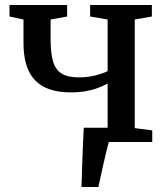

<svg xmlns="http://www.w3.org/2000/svg" viewBox="-20 -568 664 768"><path d="M306 180Q307 145.5 308.2 106Q309.5 66.5 311.2 25Q313 -16.5 315 -57H477.5L416.5 -5Q412 11 405.5 37.2Q399 63.5 392.8 92.2Q386.5 121 381.2 144.8Q376 168.5 373.5 180ZM324.5 0V-46.5L410.5 -55.5V-234Q394 -225 372.8 -216.8Q351.5 -208.5 324.5 -203.5Q297.5 -198.5 264 -198.5Q197.5 -198.5 155.8 -220.5Q114 -242.5 94 -286.2Q74 -330 74 -395.5V-490L18 -502V-548H248.5V-502L182.5 -490V-409Q182.5 -354.5 192.5 -321.5Q202.5 -288.5 227 -273.5Q251.5 -258.5 295.5 -258.5Q331 -258.5 362 -266.5Q393 -274.5 410.5 -283.5V-490L340.5 -502V-548H587.5V-502L519 -490V-55.5L589 -46.5V0Z"/></svg>

Font: Merriweather 36pt Medium
Style: Regular
Weight: 500
Version: Version 2.100